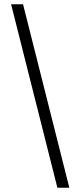

<svg xmlns="http://www.w3.org/2000/svg" viewBox="-20 -760 377 900"><path d="M32 -740H88L305 120H249Z"/></svg>

Font: Encode Sans Narrow
Style: Light
Weight: 300
Designer: Pablo Impallari, Andres Torresi
Foundry: Pablo Impallari, Andres Torresi
Version: Version 1.000; ttfautohint (v1.00) -l 8 -r 50 -G 200 -x 14 -